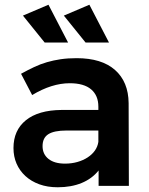

<svg xmlns="http://www.w3.org/2000/svg" viewBox="-20 -786 630 812"><path d="M169 -606 77 -720 185 -766 268 -606ZM342 -606 250 -720 358 -766 441 -606ZM397 0V-65Q369 -30 325 -12Q281 6 224 6Q181 6 146.5 -6.5Q112 -19 87.5 -41.5Q63 -64 50 -94Q37 -124 37 -160Q37 -235 89.5 -277.5Q142 -320 240 -321H396V-335Q396 -382 365.5 -408Q335 -434 275 -434Q199 -434 116 -384L69 -474Q98 -490 124.5 -502.5Q151 -515 178.5 -523Q206 -531 236.5 -535.5Q267 -540 304 -540Q410 -540 466.5 -490Q523 -440 524 -350L525 0ZM255 -94Q283 -94 307.5 -101Q332 -108 351 -120.5Q370 -133 381.5 -149.5Q393 -166 396 -186V-234H261Q209 -234 184.5 -218.5Q160 -203 160 -168Q160 -134 185 -114Q210 -94 255 -94Z"/></svg>

Font: QuotatisMedium
Style: Regular
Weight: 500
Designer: Julieta Ulanovsky
Foundry: Quotatis-Medium
Version: Version 4.000;PS 004.000;hotconv 1.0.88;makeotf.lib2.5.64775